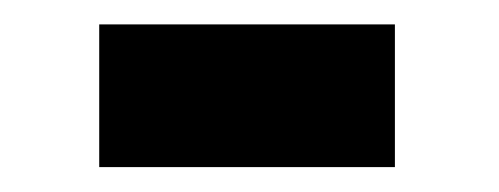

<svg xmlns="http://www.w3.org/2000/svg" viewBox="-20 -382 403 155"><path d="M298.8 -247.1H60.1V-362.3H298.8Z"/></svg>

Font: RobotoCondensed-Bold
Style: Bold
Weight: 700
Designer: Google
Version: Version 2.001240; 2014